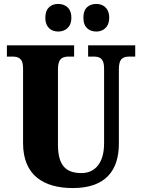

<svg xmlns="http://www.w3.org/2000/svg" viewBox="-20 -944 720 974"><path d="M469 -784C500 -784 534 -803 534 -854C534 -906 500 -924 469 -924C434 -924 403 -906 403 -854C403 -803 434 -784 469 -784ZM275 -784C308 -784 342 -803 342 -854C342 -906 308 -924 275 -924C242 -924 210 -906 210 -854C210 -803 242 -784 275 -784ZM350 10C517 10 583 -81 583 -215V-594C583 -650 607 -657 639 -657H666V-714H427V-657H453C484 -657 508 -650 508 -598V-217C508 -110 456 -66 394 -66C318 -66 274 -100 274 -210V-594C274 -650 300 -657 330 -657H356V-714H15V-657H41C72 -657 97 -650 97 -598V-218C97 -54 202 10 350 10Z"/></svg>

Font: Noto Serif Bengali Condensed Black
Style: Regular
Weight: 900
Width: 3
Designer: Juan Bruce, Universal Thirst, Indian Type Foundry and the Monotype Design Team.
Foundry: Monotype Imaging Inc.
Version: Version 2.003